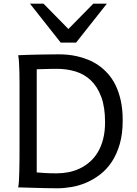

<svg xmlns="http://www.w3.org/2000/svg" viewBox="-20 -1011 741 1036"><path d="M85.4 -222.2V-558.1Q85.4 -592.3 84.7 -621.8Q84 -651.4 82.5 -674.8Q81.1 -698.2 78.1 -712.9Q88.4 -713.4 104.2 -714.1Q120.1 -714.8 139.4 -715.3Q158.7 -715.8 179.9 -716.3Q201.2 -716.8 222.4 -717Q243.7 -717.3 263.7 -717.5Q283.7 -717.8 300.3 -717.8Q319.8 -717.8 345 -715.6Q370.1 -713.4 397.7 -707Q425.3 -700.7 454.3 -689.2Q483.4 -677.7 510.5 -659.2Q537.6 -640.6 561.5 -614.3Q585.4 -587.9 603.3 -551.8Q621.1 -515.6 631.6 -468.5Q642.1 -421.4 642.1 -361.3Q642.1 -288.6 626 -233.2Q609.9 -177.7 582.8 -137.2Q555.7 -96.7 520 -69.3Q484.4 -42 445.3 -25.4Q406.2 -8.8 366.2 -2Q326.2 4.9 290.5 4.9Q278.8 4.9 263.4 4.6Q248 4.4 231 4.2Q213.9 3.9 195.8 3.4Q177.7 2.9 160.6 2.4Q120.6 1.5 78.1 0Q81.1 -14.6 82.3 -37.6Q83.5 -60.5 84.2 -89.4Q85 -118.2 85.2 -152.1Q85.4 -186 85.4 -222.2ZM178.2 -80.6Q195.3 -79.1 222.9 -77.4Q250.5 -75.7 285.6 -75.7Q318.4 -75.7 350.3 -82Q382.3 -88.4 411.4 -102.3Q440.4 -116.2 465.3 -138.2Q490.2 -160.2 508.3 -190.7Q526.4 -221.2 536.6 -261.2Q546.9 -301.3 546.9 -351.6Q546.9 -433.6 526.1 -488.8Q505.4 -543.9 470.2 -577.4Q435.1 -610.8 387.9 -625.2Q340.8 -639.6 288.1 -639.6Q275.9 -639.6 260.7 -639.4Q245.6 -639.2 230.2 -638.7Q214.8 -638.2 201.2 -637.9Q187.5 -637.7 178.2 -637.2ZM214.8 -991.2 349.1 -854.5 483.4 -991.2H556.6L390.6 -781.2H307.6L141.6 -991.2Z"/></svg>

Font: Andika New Basic
Style: Regular
Weight: 400
Designer: Victor Gaultney, Annie Olsen, Julie Remington, Don Collingsworth, Eric Hays
Foundry: SIL International
Version: Version 5.500; ttfautohint (v1.8.3)